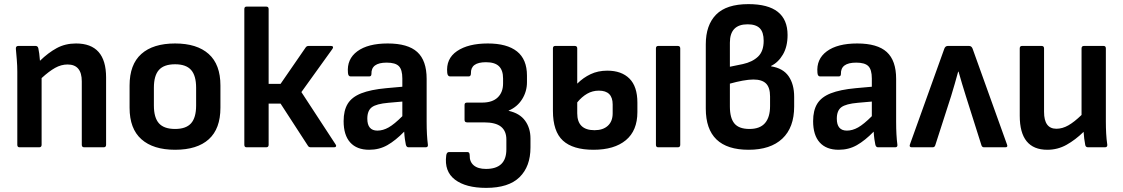

<svg xmlns="http://www.w3.org/2000/svg" viewBox="-20 -715 5452 932"><path d="M75 0Q64 0 64 -12V-367Q64 -395 61.5 -426Q59 -457 57 -478Q56 -492 69 -492H153Q163 -492 166 -481Q168 -472 170.5 -454.5Q173 -437 174 -420Q214 -459 255.5 -481.5Q297 -504 349 -504Q495 -504 495 -339V-12Q495 0 483 0H389Q377 0 377 -12V-320Q377 -402 308 -402Q277 -402 247.5 -385.5Q218 -369 182 -336V-12Q182 0 170 0Z M830 12Q724 12 666.5 -39Q609 -90 609 -192V-300Q609 -402 666 -453Q723 -504 830 -504Q936 -504 993 -453Q1050 -402 1050 -300V-192Q1050 -90 993.5 -39Q937 12 830 12ZM830 -89Q883 -89 907.5 -116.5Q932 -144 932 -203V-289Q932 -348 907.5 -375.5Q883 -403 830 -403Q776 -403 751.5 -375.5Q727 -348 727 -289V-203Q727 -144 751.5 -116.5Q776 -89 830 -89Z M1609 -14Q1613 -9 1611 -4.5Q1609 0 1602 0H1489Q1479 0 1475 -7L1342 -212H1284V-12Q1284 0 1272 0H1177Q1166 0 1166 -12V-671Q1166 -683 1177 -683H1272Q1284 -683 1284 -671V-308H1342L1464 -485Q1469 -492 1478 -492H1587Q1594 -492 1596 -488Q1598 -484 1594 -478L1443 -268Z M1772 12Q1712 12 1680 -23.5Q1648 -59 1648 -127Q1648 -179 1668 -211.5Q1688 -244 1733.5 -262Q1779 -280 1855 -287L1933 -294V-334Q1933 -377 1916 -394Q1899 -411 1857 -411Q1781 -411 1783 -356Q1783 -344 1772 -344H1682Q1670 -344 1669 -362Q1663 -428 1714.5 -466Q1766 -504 1862 -504Q1960 -504 2005.5 -462.5Q2051 -421 2051 -332V-124Q2051 -91 2052.5 -63.5Q2054 -36 2057 -13Q2059 0 2046 0H1963Q1953 0 1950 -13Q1948 -21 1945.5 -39Q1943 -57 1942 -76Q1900 -33 1860.5 -10.5Q1821 12 1772 12ZM1763 -139Q1763 -81 1812 -81Q1839 -81 1866.5 -96.5Q1894 -112 1933 -151V-222L1865 -216Q1807 -211 1785 -194.5Q1763 -178 1763 -139Z M2340 197Q2241 197 2188.5 157Q2136 117 2146 40Q2148 23 2160 23H2249Q2260 23 2260 39Q2259 70 2279.5 87.5Q2300 105 2339 105Q2438 105 2438 10V-38Q2438 -79 2412 -100Q2386 -121 2329 -121H2247Q2235 -121 2235 -133V-206Q2235 -217 2247 -217H2320Q2370 -217 2396 -242Q2422 -267 2422 -310V-334Q2422 -374 2402 -393.5Q2382 -413 2339 -413Q2264 -413 2266 -359Q2266 -344 2255 -344H2165Q2153 -344 2151 -361Q2144 -430 2198.5 -467Q2253 -504 2348 -504Q2441 -504 2489.5 -465.5Q2538 -427 2538 -348V-316Q2538 -271 2514.5 -233.5Q2491 -196 2449 -178V-177Q2503 -165 2529 -129Q2555 -93 2555 -43V1Q2555 93 2502 145Q2449 197 2340 197Z M2861 12Q2761 12 2712.5 -32.5Q2664 -77 2664 -177V-480Q2664 -492 2675 -492H2770Q2782 -492 2782 -480V-309Q2811 -338 2847 -355Q2883 -372 2928 -372Q2997 -372 3035.5 -333.5Q3074 -295 3074 -217V-171Q3074 -81 3018 -34.5Q2962 12 2861 12ZM2782 -165Q2782 -83 2866 -83Q2907 -83 2930.5 -104.5Q2954 -126 2954 -165V-208Q2954 -275 2887 -275Q2856 -275 2830 -260Q2804 -245 2782 -218ZM3175 0Q3164 0 3164 -12V-480Q3164 -492 3175 -492H3270Q3282 -492 3282 -480V-12Q3282 0 3270 0Z M3614 12Q3406 12 3406 -188V-500Q3406 -593 3456 -644Q3506 -695 3613 -695Q3803 -695 3803 -545Q3803 -489 3780.5 -450.5Q3758 -412 3723 -395V-393Q3781 -384 3808 -345Q3835 -306 3835 -245V-198Q3835 -96 3777.5 -42Q3720 12 3614 12ZM3523 -391 3586 -404Q3632 -414 3659.5 -440Q3687 -466 3687 -517Q3687 -559 3668 -578Q3649 -597 3609 -597Q3523 -597 3523 -508ZM3618 -89Q3669 -89 3693.5 -117.5Q3718 -146 3718 -200V-247Q3718 -290 3698.5 -309.5Q3679 -329 3637 -329Q3615 -329 3585 -323.5Q3555 -318 3523 -309V-198Q3523 -142 3545 -115.5Q3567 -89 3618 -89Z M4051 12Q3991 12 3959 -23.5Q3927 -59 3927 -127Q3927 -179 3947 -211.5Q3967 -244 4012.5 -262Q4058 -280 4134 -287L4212 -294V-334Q4212 -377 4195 -394Q4178 -411 4136 -411Q4060 -411 4062 -356Q4062 -344 4051 -344H3961Q3949 -344 3948 -362Q3942 -428 3993.5 -466Q4045 -504 4141 -504Q4239 -504 4284.5 -462.5Q4330 -421 4330 -332V-124Q4330 -91 4331.5 -63.5Q4333 -36 4336 -13Q4338 0 4325 0H4242Q4232 0 4229 -13Q4227 -21 4224.5 -39Q4222 -57 4221 -76Q4179 -33 4139.5 -10.5Q4100 12 4051 12ZM4042 -139Q4042 -81 4091 -81Q4118 -81 4145.5 -96.5Q4173 -112 4212 -151V-222L4144 -216Q4086 -211 4064 -194.5Q4042 -178 4042 -139Z M4406 0Q4392 0 4397 -14L4564 -479Q4569 -492 4581 -492H4684Q4696 -492 4701 -479L4868 -14Q4874 0 4860 0H4757Q4747 0 4744 -10L4668 -250Q4659 -280 4650 -308.5Q4641 -337 4633 -367H4631Q4623 -336 4614.5 -308Q4606 -280 4597 -249L4520 -10Q4517 0 4507 0Z M5064 12Q4930 12 4930 -153V-480Q4930 -492 4941 -492H5036Q5048 -492 5048 -480V-172Q5048 -90 5108 -90Q5137 -90 5166 -106.5Q5195 -123 5230 -157V-480Q5230 -492 5242 -492H5337Q5348 -492 5348 -480V-125Q5348 -96 5349.5 -67.5Q5351 -39 5355 -12Q5356 0 5343 0H5262Q5250 0 5248 -11Q5242 -42 5240 -75Q5200 -36 5157 -12Q5114 12 5064 12Z"/></svg>

Font: Sofia Sans
Style: Bold
Weight: 700
Designer: Botio Nikoltchev, Ani Petrova
Foundry: lettersoup
Version: Version 4.100; ttfautohint (v1.8.4.7-5d5b)